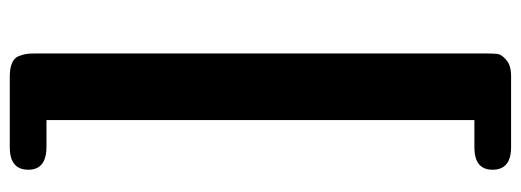

<svg xmlns="http://www.w3.org/2000/svg" viewBox="-348 -442 1040 383"><g transform="rotate(-90 171.5 -250.0)"><path d="M24.9 212.9Q24.9 176.8 69.8 176.8H124V-676.8H70.8Q24.9 -676.8 24.9 -712.9Q24.9 -750 69.8 -750H210.9Q227.1 -750 237.5 -745.6Q248 -741.2 251.5 -732.2Q254.9 -723.1 255.9 -717Q256.8 -710.9 256.8 -701.2V202.1Q256.8 215.3 255.9 223.1Q254.9 231 243.9 240.5Q232.9 250 211.9 250H69.8Q24.9 250 24.9 212.9Z"/></g></svg>

Font: CMU Sans Serif
Style: Bold
Weight: 700
Version: Version 0.7.0